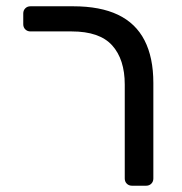

<svg xmlns="http://www.w3.org/2000/svg" viewBox="-20 -591 579 611"><path d="M400 0Q390 0 383.5 -6.5Q377 -13 377 -23V-322Q377 -402 337 -446.5Q297 -491 208 -491H77Q67 -491 60.5 -497.5Q54 -504 54 -514V-548Q54 -558 60.5 -564.5Q67 -571 77 -571H213Q299 -571 355.5 -544Q412 -517 440 -462.5Q468 -408 468 -327V-23Q468 -13 461.5 -6.5Q455 0 445 0Z"/></svg>

Font: DVN-Rubik
Style: Regular
Weight: 400
Designer: Hubert and Fischer
Foundry: Hubert & Fischer
Version: Version 2.102